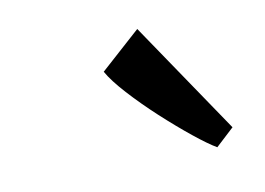

<svg xmlns="http://www.w3.org/2000/svg" viewBox="-41 -923 481 349"><g transform="rotate(-10 200.0 -748.5)"><path d="M335.5 -630Q320 -639 294.2 -659.8Q268.5 -680.5 240.2 -706.5Q212 -732.5 189 -757.8Q166 -783 156 -801L229.5 -867L369 -661Z"/></g></svg>

Font: Merriweather Medium
Style: Italic
Weight: 500
Italic angle: -7.8°
Version: Version 2.101